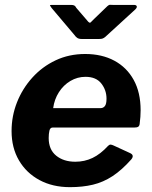

<svg xmlns="http://www.w3.org/2000/svg" viewBox="-20 -763 626 793"><path d="M269.1 10Q197.3 10 143 -19.3Q88.7 -48.6 58.3 -100.6Q27.8 -152.6 27.8 -221.7Q27.8 -283.7 50.2 -340.4Q72.6 -397.1 113.4 -442.3Q154.2 -487.6 209.7 -513.8Q265.1 -540 331.7 -540Q400.9 -540 452.3 -512.3Q503.8 -484.6 532.3 -432.7Q560.8 -380.9 560.8 -307.5Q560.8 -294.2 559.8 -280.1Q558.8 -265.9 556.8 -251.3Q555.8 -242.9 550.8 -239.5Q545.8 -236.2 534.2 -236.2H197.3Q187.1 -236.2 184.1 -223.3Q181.1 -210.5 181.1 -193Q181.1 -145.2 212 -120.1Q242.9 -95 291.1 -95Q329.3 -95 362 -110.6Q394.8 -126.2 426.6 -160.8Q432.1 -166.2 437.4 -165.7Q442.8 -165.2 449.7 -161.8L516.4 -131.1Q536.3 -122.4 522.6 -105.1Q483.2 -60.6 444.8 -35.5Q406.4 -10.4 363.8 -0.2Q321.1 10 269.1 10ZM395.8 -316.4Q406 -316.4 413 -324.7Q419.9 -333.1 419.9 -355.4Q419.9 -390.9 398.3 -418.3Q376.8 -445.7 333 -445.7Q299.8 -445.7 270.9 -428.7Q242.1 -411.6 223.3 -382.2Q204.5 -352.8 199.6 -316.4ZM423.6 -737.7Q430 -743.6 434.6 -743.1Q439.1 -742.7 446.7 -742.7H533.3Q542.9 -742.7 544.8 -737.2Q546.7 -731.7 538.6 -723.9L414.6 -610.4Q409.5 -606.2 404.4 -604.1Q399.4 -602 389.8 -602H316.9Q304.9 -602 298.2 -607.1Q291.5 -612.2 287.5 -618.4L193.1 -730.1Q188.4 -737 186.6 -739.9Q184.8 -742.7 192.7 -742.7H273.9Q282.4 -742.7 287.1 -740.1Q291.7 -737.6 295 -730.7L340 -678.4Q349.4 -666 354.1 -670.2Q358.9 -674.4 369.3 -685.4Z"/></svg>

Font: Libre Franklin Thin
Style: Italic
Weight: 100
Italic angle: -8°
Designer: Pablo Impallari, Rodrigo Fuenzalida, Nhung Nguyen
Foundry: Impallari Type
Version: Version 3.000